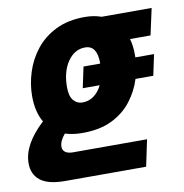

<svg xmlns="http://www.w3.org/2000/svg" viewBox="-110 -625 814 850"><g transform="rotate(-10 297.0 -200.0)"><path d="M115 150Q39 150 4 122.5Q-31 95 -31 45Q-31 -39 64 -127Q36 -174 36 -245Q36 -298 53 -352Q70 -406 105.5 -451Q141 -496 196 -523Q251 -550 326 -550Q367 -550 400 -538H625L599 -419H507Q516 -387 516 -350Q516 -343 516 -335H600L580 -241H500Q484 -189 450 -144.5Q416 -100 361.5 -73Q307 -46 228 -46Q185 -46 150 -57Q139 -44 132 -30Q125 -16 125 -2Q125 14 137 22.5Q149 31 170 31H504L479 150ZM251 -179Q280 -179 302.5 -195.5Q325 -212 339 -241H263L283 -335H358V-338Q358 -417 304 -417Q257 -417 226 -372.5Q195 -328 195 -257Q195 -217 211 -198Q227 -179 251 -179Z"/></g></svg>

Font: Geist Mono ExtraBold
Style: Italic
Weight: 800
Italic angle: -12°
Monospace: yes
Designer: Basement.studio, Andrés Briganti, Mateo Zaragoza
Foundry: Basement.studio, Vercel, Andrés Briganti, Guido Ferreyra, Mateo Zaragoza
Version: Version 1.500; ttfautohint (v1.8.4.7-5d5b)